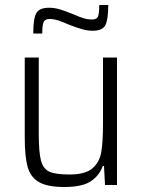

<svg xmlns="http://www.w3.org/2000/svg" viewBox="-20 -740 568 768"><path d="M79 -190V-510H135V-205Q135 -131 144 -97.5Q153 -64 178 -53Q203 -42 258 -42Q321 -42 349.5 -66.5Q378 -91 385 -131.5Q392 -172 392 -246V-510H448V0H400L396 -76H391Q377 -37 342.5 -14.5Q308 8 238 8Q170 8 136 -11.5Q102 -31 90.5 -72.5Q79 -114 79 -190ZM176 -709Q198 -709 219.5 -702.5Q241 -696 273 -683Q298 -672 314.5 -667Q331 -662 348 -662Q367 -662 372 -674Q377 -686 377 -720H413Q413 -662 401.5 -639.5Q390 -617 351 -617Q331 -617 313 -622Q295 -627 278 -633Q261 -639 254 -642Q230 -653 212.5 -658.5Q195 -664 178 -664Q160 -664 154.5 -652Q149 -640 149 -606H113Q113 -665 125 -687Q137 -709 176 -709Z"/></svg>

Font: Saira SemiCondensed Light
Style: Regular
Weight: 300
Width: 4
Designer: Hector Gatti with collaboration of the Omnibus-Type team
Foundry: Omnibus-Type
Version: Version 0.072; ttfautohint (v1.8)